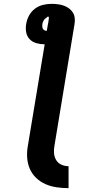

<svg xmlns="http://www.w3.org/2000/svg" viewBox="-20 -755 540 997"><path d="M336 222Q305 222 274 217.5Q243 213 216 201Q189 189 167.5 168.5Q146 148 134.5 121Q123 94 121 63Q119 32 125 0L212 -525Q211 -525 211 -525Q211 -525 211 -525Q189 -525 168.5 -531Q148 -537 134 -551.5Q120 -566 116 -587Q112 -608 116 -630Q119 -652 130.5 -673.5Q142 -695 161 -709.5Q180 -724 203 -729.5Q226 -735 248 -735Q264 -735 280 -733Q296 -731 310.5 -726Q325 -721 337.5 -712Q350 -703 358 -690.5Q366 -678 368 -662Q370 -646 367 -630L263 0Q259 20 260.5 40Q262 60 271.5 76Q281 92 298.5 100Q316 108 336 108ZM222 -595Q223 -595 223 -595Q223 -595 223 -595L229 -630Q230 -633 230.5 -636.5Q231 -640 231.5 -643.5Q232 -647 232.5 -650.5Q233 -654 233.5 -657.5Q234 -661 233.5 -665Q233 -669 230 -669Q227 -669 224.5 -666Q222 -663 219.5 -661.5Q217 -660 214.5 -658Q212 -656 210 -653.5Q208 -651 206.5 -648Q205 -645 203.5 -642Q202 -639 201.5 -636Q201 -633 200 -630Q199 -624 199.5 -617.5Q200 -611 202.5 -606Q205 -601 210.5 -598Q216 -595 222 -595Z"/></svg>

Font: Iosevka SS04 Heavy
Style: Italic
Weight: 900
Italic angle: -9°
Monospace: yes
Designer: Belleve Invis
Foundry: Belleve Invis
Version: Version 19.0.0; ttfautohint (v1.8.4)